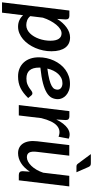

<svg xmlns="http://www.w3.org/2000/svg" viewBox="481 -1249 938 1940"><g transform="rotate(90 950.0 -279.0)"><path d="M143 -116Q161 -93.5 185.2 -84.5Q209.5 -75.5 233.5 -75.5Q257.5 -75.5 278.5 -85.5Q299.5 -95.5 317 -113Q334.5 -130.5 348.5 -154.2Q362.5 -178 372 -205Q381.5 -232 386.5 -261.2Q391.5 -290.5 391.5 -319Q391.5 -375.5 372.2 -403.8Q353 -432 317.5 -432Q295.5 -432 273 -417.8Q250.5 -403.5 229.5 -378Q208.5 -352.5 190 -318Q171.5 -283.5 158.5 -243ZM171 -387Q189.5 -417 211.2 -441Q233 -465 256.8 -482.2Q280.5 -499.5 306.2 -508.8Q332 -518 359 -518Q391 -518 416.8 -506.2Q442.5 -494.5 460.5 -470.8Q478.5 -447 488.2 -411.8Q498 -376.5 498 -329.5Q498 -287 489.2 -245.5Q480.5 -204 464.5 -166.8Q448.5 -129.5 425.8 -97.5Q403 -65.5 375.5 -42.2Q348 -19 316 -5.8Q284 7.5 249.5 7.5Q213.5 7.5 184.2 -6Q155 -19.5 134 -43.5L108 169.5H3.5L86.5 -511H140.5Q158 -511 167.2 -502.2Q176.5 -493.5 176.5 -475Z M821 -441Q793 -441 769.2 -429.5Q745.5 -418 726.8 -397.8Q708 -377.5 694.2 -349.5Q680.5 -321.5 673 -288.5Q742 -297.5 784 -308.5Q826 -319.5 848.5 -332.5Q871 -345.5 878.5 -360.2Q886 -375 886 -391.5Q886 -399.5 882.5 -408.5Q879 -417.5 871.2 -424.5Q863.5 -431.5 851 -436.2Q838.5 -441 821 -441ZM970.5 -94.5Q944.5 -68 919.5 -48.8Q894.5 -29.5 868.5 -17Q842.5 -4.5 814 1.5Q785.5 7.5 752 7.5Q707.5 7.5 672 -7.5Q636.5 -22.5 611.2 -49.8Q586 -77 572.5 -115.8Q559 -154.5 559 -202.5Q559 -242.5 567.5 -281.2Q576 -320 592.2 -355Q608.5 -390 631.8 -419.8Q655 -449.5 684.8 -471Q714.5 -492.5 750.2 -504.8Q786 -517 827 -517Q866.5 -517 895.5 -505.8Q924.5 -494.5 943.8 -476.8Q963 -459 972.5 -437.5Q982 -416 982 -395.5Q982 -362 968.2 -334Q954.5 -306 919 -283.5Q883.5 -261 821.8 -244.5Q760 -228 663.5 -218Q663 -215 663 -211.8Q663 -208.5 663 -205Q663 -141.5 690.5 -109.2Q718 -77 773 -77Q807.5 -77 830.5 -86.5Q853.5 -96 869.8 -107.2Q886 -118.5 898.2 -128Q910.5 -137.5 924 -137.5Q934.5 -137.5 943.5 -127.5Z M1187.5 -378.5Q1207 -419 1229.8 -448Q1252.5 -477 1277.2 -493.5Q1302 -510 1328.2 -513Q1354.5 -516 1381 -504.5L1361.5 -401.5Q1298 -427 1250.2 -385.2Q1202.5 -343.5 1173.5 -227.5L1146.5 0H1041.5L1103 -511H1157Q1174.5 -511 1183.8 -502.2Q1193 -493.5 1193 -475Z M1863.5 -510 1802 0H1748.5Q1709.5 0 1709.5 -38L1714.5 -111.5Q1675.5 -52 1627.2 -22.2Q1579 7.5 1528 7.5Q1496 7.5 1471 -5.2Q1446 -18 1430 -42.8Q1414 -67.5 1408 -103.5Q1402 -139.5 1407.5 -186L1446 -510H1553L1514.5 -186Q1507.5 -131.5 1520.8 -106.5Q1534 -81.5 1568.5 -81.5Q1589.5 -81.5 1612 -93.2Q1634.5 -105 1655.5 -126.5Q1676.5 -148 1694.5 -178.5Q1712.5 -209 1725 -246.5L1756.5 -510ZM1630 -728Q1646.5 -728 1654.2 -722Q1662 -716 1667.5 -703.5L1720.5 -582.5H1664Q1653 -582.5 1646.2 -586Q1639.5 -589.5 1633 -598.5L1537 -728Z"/></g></svg>

Font: Lato 2
Style: Italic
Weight: 600
Italic angle: -7°
Designer: Lukasz Dziedzic with Adam Twardoch and Botio Nikoltchev
Foundry: tyPoland Lukasz Dziedzic
Version: Version 2.015; 2015-08-06; http://www.latofonts.com/